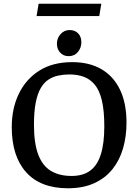

<svg xmlns="http://www.w3.org/2000/svg" viewBox="-20 -994 739 1029"><path d="M344 15Q197 15 120 -71Q43 -157 43 -313Q43 -412 80.5 -490.5Q118 -569 190 -615Q262 -661 367 -661Q459 -661 524 -623Q589 -585 623.5 -512.5Q658 -440 658 -337Q658 -263 639.5 -199Q621 -135 582.5 -87Q544 -39 484.5 -12Q425 15 344 15ZM364 -51Q425 -51 463.5 -79.5Q502 -108 520.5 -167Q539 -226 539 -316Q539 -401 526 -455.5Q513 -510 488 -540Q463 -570 429 -582.5Q395 -595 352 -595Q321 -595 292.5 -589Q264 -583 240 -567.5Q216 -552 198.5 -522Q181 -492 171.5 -444Q162 -396 162 -326Q162 -226 185 -165.5Q208 -105 253 -78Q298 -51 364 -51ZM348 -693Q320 -693 302.5 -712Q285 -731 285 -760Q285 -789 304.5 -811Q324 -833 353 -833Q381 -833 398.5 -815.5Q416 -798 416 -767Q416 -738 397.5 -715.5Q379 -693 348 -693ZM176 -908 187 -974H523L512 -908Z"/></svg>

Font: Faustina Medium
Style: Regular
Weight: 500
Designer: Alfonso Garcia
Foundry: http://www.omnibus-type.com
Version: Version 1.200